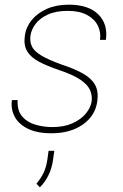

<svg xmlns="http://www.w3.org/2000/svg" viewBox="-20 -558 525 818"><path d="M25.4 0ZM233.9 -258.8Q181.2 -276.4 146 -295.2Q110.8 -314 95.5 -340.1Q80.1 -366.2 85.9 -405.8Q90.8 -442.9 115.2 -472.7Q139.6 -502.4 179.7 -520.3Q219.7 -538.1 272.5 -538.1Q356.9 -538.1 398.7 -496.8Q440.4 -455.6 431.2 -388.2H406.2Q410.6 -420.9 396.7 -449Q382.8 -477.1 350.6 -494.4Q318.4 -511.7 268.6 -511.7Q217.8 -511.7 183.6 -495.8Q149.4 -480 131.3 -455.8Q113.3 -431.6 109.9 -406.7Q106.4 -381.8 115.2 -361.6Q124 -341.3 154.8 -322.3Q185.5 -303.2 246.1 -281.7Q300.3 -263.7 335.2 -243.7Q370.1 -223.6 385.3 -196Q400.4 -168.5 394.5 -126.5Q386.2 -65.4 333.3 -27.8Q280.3 9.8 199.2 9.8Q138.2 9.8 98.9 -9.5Q59.6 -28.8 42.5 -61Q25.4 -93.3 30.8 -131.8H55.2Q52.7 -86.9 74.5 -61.8Q96.2 -36.6 131.3 -26.6Q166.5 -16.6 203.1 -16.6Q252.4 -16.6 288.6 -32.7Q324.7 -48.8 345.7 -74.2Q366.7 -99.6 370.6 -127Q373.5 -150.9 363.8 -173.8Q354 -196.8 323 -218Q292 -239.3 233.9 -258.8ZM206.1 122.1Q200.7 160.6 185.8 189.9Q170.9 219.2 149.9 240.2L135.3 224.6Q154.8 201.2 165.8 178Q176.8 154.8 181.6 123L187 84.5H211.4Z"/></svg>

Font: Robert Sans Thin
Style: Italic
Weight: 100
Italic angle: -8°
Designer: Christian Robertson (extended by Adam Twardoch)
Foundry: Google
Version: Version 12.135;April 2, 2019;FontCreator 11.5.0.2425 64-bit;